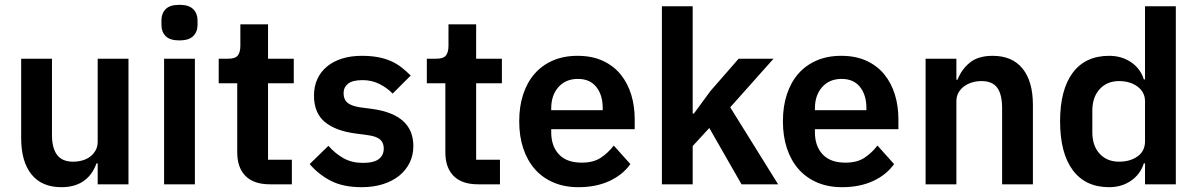

<svg xmlns="http://www.w3.org/2000/svg" viewBox="-20 -766 4981 798"><path d="M386 -87H381Q374 -67 362.5 -49.5Q351 -32 333.5 -18Q316 -4 291.5 4Q267 12 235 12Q154 12 111 -41Q68 -94 68 -192V-522H196V-205Q196 -151 217 -122.5Q238 -94 284 -94Q303 -94 321.5 -99Q340 -104 354 -114.5Q368 -125 377 -140.5Q386 -156 386 -177V-522H514V0H386Z M726 -598Q686 -598 668.5 -616Q651 -634 651 -662V-682Q651 -710 668.5 -728Q686 -746 726 -746Q765 -746 783 -728Q801 -710 801 -682V-662Q801 -634 783 -616Q765 -598 726 -598ZM662 -522H790V0H662Z M1101 0Q1035 0 1000.5 -34.5Q966 -69 966 -133V-420H889V-522H929Q958 -522 968.5 -535.5Q979 -549 979 -576V-665H1094V-522H1201V-420H1094V-102H1193V0Z M1483 12Q1408 12 1357 -13.5Q1306 -39 1267 -84L1345 -160Q1374 -127 1408.5 -108Q1443 -89 1488 -89Q1534 -89 1554.5 -105Q1575 -121 1575 -149Q1575 -172 1560.5 -185.5Q1546 -199 1511 -204L1459 -211Q1374 -222 1329.5 -259.5Q1285 -297 1285 -369Q1285 -407 1299 -437.5Q1313 -468 1339 -489.5Q1365 -511 1401.5 -522.5Q1438 -534 1483 -534Q1521 -534 1550.5 -528.5Q1580 -523 1604 -512.5Q1628 -502 1648 -486.5Q1668 -471 1687 -452L1612 -377Q1589 -401 1557 -417Q1525 -433 1487 -433Q1445 -433 1426.5 -418Q1408 -403 1408 -379Q1408 -353 1423.5 -339.5Q1439 -326 1476 -320L1529 -313Q1698 -289 1698 -159Q1698 -121 1682.5 -89.5Q1667 -58 1639 -35.5Q1611 -13 1571.5 -0.5Q1532 12 1483 12Z M1966 0Q1900 0 1865.5 -34.5Q1831 -69 1831 -133V-420H1754V-522H1794Q1823 -522 1833.5 -535.5Q1844 -549 1844 -576V-665H1959V-522H2066V-420H1959V-102H2058V0Z M2384 12Q2326 12 2280.5 -7.5Q2235 -27 2203.5 -62.5Q2172 -98 2155 -148.5Q2138 -199 2138 -262Q2138 -324 2154.5 -374Q2171 -424 2202 -459.5Q2233 -495 2278 -514.5Q2323 -534 2380 -534Q2441 -534 2486 -513Q2531 -492 2560 -456Q2589 -420 2603.5 -372.5Q2618 -325 2618 -271V-229H2271V-216Q2271 -159 2303 -124.5Q2335 -90 2398 -90Q2446 -90 2476.5 -110Q2507 -130 2531 -161L2600 -84Q2568 -39 2512.5 -13.5Q2457 12 2384 12ZM2382 -438Q2331 -438 2301 -404Q2271 -370 2271 -316V-308H2485V-317Q2485 -371 2458.5 -404.5Q2432 -438 2382 -438Z M2731 -740H2859V-294H2864L2933 -388L3050 -522H3195L3015 -320L3214 0H3062L2928 -234L2859 -159V0H2731Z M3480 12Q3422 12 3376.5 -7.5Q3331 -27 3299.5 -62.5Q3268 -98 3251 -148.5Q3234 -199 3234 -262Q3234 -324 3250.5 -374Q3267 -424 3298 -459.5Q3329 -495 3374 -514.5Q3419 -534 3476 -534Q3537 -534 3582 -513Q3627 -492 3656 -456Q3685 -420 3699.5 -372.5Q3714 -325 3714 -271V-229H3367V-216Q3367 -159 3399 -124.5Q3431 -90 3494 -90Q3542 -90 3572.5 -110Q3603 -130 3627 -161L3696 -84Q3664 -39 3608.5 -13.5Q3553 12 3480 12ZM3478 -438Q3427 -438 3397 -404Q3367 -370 3367 -316V-308H3581V-317Q3581 -371 3554.5 -404.5Q3528 -438 3478 -438Z M3827 0V-522H3955V-435H3960Q3976 -477 4010.5 -505.5Q4045 -534 4106 -534Q4187 -534 4230 -481Q4273 -428 4273 -330V0H4145V-317Q4145 -373 4125 -401Q4105 -429 4059 -429Q4039 -429 4020.5 -423.5Q4002 -418 3987.5 -407.5Q3973 -397 3964 -381.5Q3955 -366 3955 -345V0Z M4739 -87H4734Q4720 -42 4681 -15Q4642 12 4590 12Q4491 12 4438.5 -59Q4386 -130 4386 -262Q4386 -393 4438.5 -463.5Q4491 -534 4590 -534Q4642 -534 4681 -507.5Q4720 -481 4734 -436H4739V-740H4867V0H4739ZM4631 -94Q4677 -94 4708 -116Q4739 -138 4739 -179V-345Q4739 -383 4708 -406Q4677 -429 4631 -429Q4581 -429 4550.5 -395.5Q4520 -362 4520 -306V-216Q4520 -160 4550.5 -127Q4581 -94 4631 -94Z"/></svg>

Font: IBM Plex Sans Thai SmBld
Style: Regular
Weight: 600
Designer: Mike Abbink, Paul van der Laan, Pieter van Rosmalen, Ben Mitchell, Mark Frömberg
Foundry: Bold Monday
Version: Version 1.2